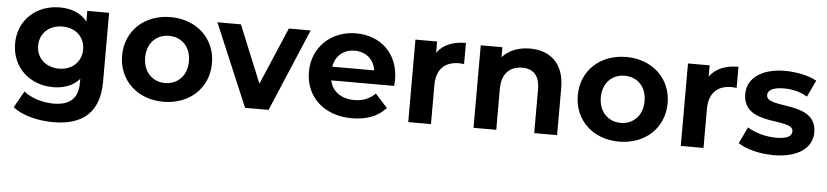

<svg xmlns="http://www.w3.org/2000/svg" viewBox="-44 -794 5360 1245"><g transform="rotate(5 2636.0 -171.5)"><path d="M331 -148C246 -148 184 -204 184 -285C184 -367 246 -422 331 -422C416 -422 477 -367 477 -285C477 -204 416 -148 331 -148ZM303 -25C373 -25 434 -47 475 -94V-69C475 30 426 81 314 81C244 81 168 57 122 19L61 127C124 176 223 201 325 201C517 201 624 110 624 -88V-537H482V-468C441 -520 378 -544 303 -544C153 -544 34 -442 34 -285C34 -129 153 -25 303 -25Z M1024 7C1194 7 1317 -107 1317 -269C1317 -430 1194 -544 1024 -544C855 -544 732 -430 732 -269C732 -107 855 7 1024 7ZM1024 -115C944 -115 882 -174 882 -269C882 -364 944 -422 1024 -422C1106 -422 1167 -364 1167 -269C1167 -174 1106 -115 1024 -115Z M1936 -537H1794L1635 -164L1482 -537H1329L1556 0H1709Z M2096 -315C2107 -385 2159 -431 2232 -431C2306 -431 2359 -385 2369 -315ZM2251 7C2348 7 2423 -23 2472 -79L2393 -166C2356 -130 2313 -112 2256 -112C2171 -112 2112 -156 2097 -226H2507C2508 -238 2509 -255 2509 -266C2509 -438 2390 -544 2232 -544C2069 -544 1948 -429 1948 -269C1948 -108 2068 7 2251 7Z M2766 -255C2766 -359 2824 -409 2912 -409C2923 -409 2933 -408 2946 -406V-544C2861 -544 2797 -517 2759 -464V-537H2618V0H2766Z M3363 -544C3290 -544 3226 -519 3184 -472V-537H3043V0H3191V-267C3191 -368 3246 -416 3325 -416C3396 -416 3438 -374 3438 -286V0H3587V-307C3587 -471 3491 -544 3363 -544Z M3990 7C4160 7 4283 -107 4283 -269C4283 -430 4160 -544 3990 -544C3821 -544 3698 -430 3698 -269C3698 -107 3821 7 3990 7ZM3990 -115C3910 -115 3848 -174 3848 -269C3848 -364 3910 -422 3990 -422C4072 -422 4133 -364 4133 -269C4133 -174 4072 -115 3990 -115Z M4540 -255C4540 -359 4598 -409 4686 -409C4697 -409 4707 -408 4720 -406V-544C4635 -544 4571 -517 4533 -464V-537H4392V0H4540Z M4996 7C5155 7 5247 -62 5247 -162C5247 -373 4921 -283 4921 -378C4921 -408 4953 -430 5025 -430C5074 -430 5127 -421 5179 -390L5230 -498C5179 -527 5098 -544 5024 -544C4871 -544 4779 -474 4779 -373C4779 -158 5105 -249 5105 -158C5105 -126 5077 -107 5003 -107C4937 -107 4864 -127 4816 -158L4765 -51C4814 -17 4906 7 4996 7Z"/></g></svg>

Font: Montserrat-Alt1
Style: Bold
Weight: 700
Designer: Differentunic
Foundry: Differentunic
Version: Version 7.222